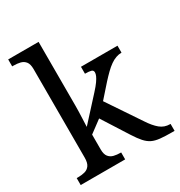

<svg xmlns="http://www.w3.org/2000/svg" viewBox="-178 -883 942 1006"><g transform="rotate(-30 293.0 -380.0)"><path d="M18 0V-42H26Q49 -42 67.5 -47Q86 -52 97 -67.5Q108 -83 108 -114V-650Q108 -680 96.5 -694.5Q85 -709 66.5 -713.5Q48 -718 26 -718H18V-760H202V-374Q202 -361 201.5 -340Q201 -319 200 -298Q199 -277 198.5 -262.5Q198 -248 198 -248L323 -385Q345 -409 356.5 -425.5Q368 -442 373 -453.5Q378 -465 378 -474Q378 -487 366 -490.5Q354 -494 329 -494V-536H550V-494Q533 -494 516 -488Q499 -482 482 -470Q465 -458 447 -440.5Q429 -423 409 -401L339 -322L472 -124Q498 -84 523.5 -63Q549 -42 583 -42H586V0H572Q529 0 500 -3Q471 -6 451.5 -15.5Q432 -25 414.5 -44.5Q397 -64 376 -97L276 -254L202 -199V-109Q202 -80 213.5 -65.5Q225 -51 243.5 -46.5Q262 -42 284 -42H287V0Z"/></g></svg>

Font: Noto Serif Myanmar
Style: Regular
Weight: 400
Designer: Ben Mitchell and the Monotype Design Team
Foundry: Monotype Imaging Inc.
Version: Version 2.106